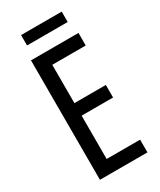

<svg xmlns="http://www.w3.org/2000/svg" viewBox="-214 -1017 829 994"><g transform="rotate(-30 201.0 -519.5)"><path d="M337 -946H94V-884H337ZM357 -93V-169H157V-428H345V-503H157V-732H357V-807H73V-93Z"/></g></svg>

Font: Noto Sans Kannada UI ExtraCondensed
Style: Regular
Weight: 400
Width: 2
Designer: Jelle Bosma - Monotype Design Team
Foundry: Monotype Imaging Inc.
Version: Version 2.005